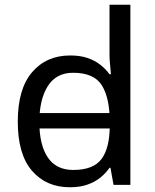

<svg xmlns="http://www.w3.org/2000/svg" viewBox="-20 -780 655 810"><path d="M104 -238V-303H480V-238ZM275 10Q175 10 115 -59.5Q55 -129 55 -267Q55 -405 115.5 -475.5Q176 -546 276 -546Q318 -546 349 -535.5Q380 -525 403 -507Q426 -489 442 -467H448Q447 -480 444.5 -505.5Q442 -531 442 -546V-760H530V0H459L446 -72H442Q426 -49 403 -30.5Q380 -12 348.5 -1Q317 10 275 10ZM289 -63Q374 -63 408.5 -109.5Q443 -156 443 -250V-266Q443 -366 410 -419.5Q377 -473 288 -473Q217 -473 181.5 -416.5Q146 -360 146 -265Q146 -169 181.5 -116Q217 -63 289 -63Z"/></svg>

Font: korean115
Style: Regular
Weight: 400
Designer: Monotype Design Team
Foundry: Monotype Imaging Inc.
Version: Version 2.013